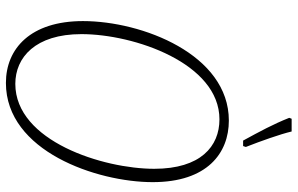

<svg xmlns="http://www.w3.org/2000/svg" viewBox="-194 -776 982 633"><g transform="rotate(90 296.5 -460.0)"><path d="M444 -771H462L465 -780C445 -831 423 -893 414 -931H372L369 -923C390 -870 414 -826 444 -771ZM254 11C479 11 581 -289 581 -473C581 -653 485 -724 378 -724C160 -724 50 -438 50 -243C50 -71 140 11 254 11ZM257 -20C170 -20 93 -86 93 -238C93 -412 189 -693 374 -693C463 -693 537 -631 537 -478C537 -310 446 -20 257 -20Z"/></g></svg>

Font: Noto Serif Condensed ExtraLight
Style: Italic
Weight: 200
Width: 3
Italic angle: -12°
Designer: Monotype Design Team
Foundry: Monotype Imaging Inc.
Version: Version 2.013